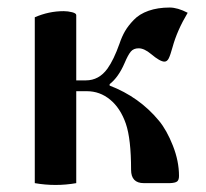

<svg xmlns="http://www.w3.org/2000/svg" viewBox="-20 -496 559 520"><path d="M74.2 0V-449.2Q112.3 -465.8 152.3 -465.8Q164.1 -465.8 175.3 -462.9Q186.5 -460 186.5 -455.1V-278.3H212.4Q248 -278.3 271 -310.1Q288.1 -334 303.7 -377.9Q310.1 -397 318.6 -411.6Q327.1 -426.3 342.3 -442.1Q357.4 -458 382.3 -466.8Q407.2 -475.6 439.5 -475.6Q460.9 -475.6 488.3 -461.4Q459.5 -413.1 447.3 -368.2Q441.4 -346.7 437 -337.9Q432.6 -329.1 425.3 -329.1Q413.6 -329.1 389.2 -349.6Q370.6 -365.2 355.5 -365.2Q341.8 -365.2 334.2 -356.2Q326.7 -347.2 317.4 -325.2Q300.8 -286.6 276.9 -268.1V-264.2Q357.4 -233.4 410.6 -168.9Q431.6 -143.6 448.2 -101.6Q464.8 -59.6 464.8 -19.5Q464.8 -8.3 459.5 -4.4Q454.1 -0.5 439.9 0H369.6Q335 0 335 -36.1Q335 -119.6 320.8 -161.1Q306.2 -203.1 278.3 -226.1Q250.5 -249 215.3 -249H186.5V0Q158.7 4.9 130.4 4.9Q102.1 4.9 74.2 0Z"/></svg>

Font: Monomachus
Style: Medium
Weight: 500
Designer: Alexey Kryukov
Version: Version 1.0